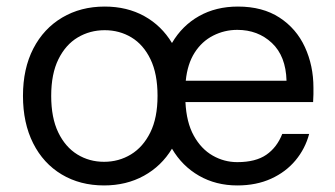

<svg xmlns="http://www.w3.org/2000/svg" viewBox="-20 -553 1020 585"><path d="M297 12Q224 12 168 -21.5Q112 -55 81 -116.5Q50 -178 50 -261Q50 -344 81.5 -405Q113 -466 169.5 -499.5Q226 -533 299 -533Q367 -533 419.5 -504Q472 -475 504 -422Q535 -475 586.5 -504Q638 -533 705 -533Q780 -533 831.5 -499.5Q883 -466 909 -409.5Q935 -353 935 -286Q935 -276 935 -266Q935 -256 934 -242H545Q548 -180 570.5 -139.5Q593 -99 628 -79Q663 -59 703 -59Q759 -59 791.5 -81.5Q824 -104 840 -145H922Q910 -100 880.5 -64.5Q851 -29 806 -8.5Q761 12 703 12Q638 12 586.5 -17.5Q535 -47 504 -100Q472 -47 418.5 -17.5Q365 12 297 12ZM297 -60Q342 -60 379 -82.5Q416 -105 438 -149.5Q460 -194 460 -261Q460 -328 438.5 -372.5Q417 -417 380.5 -439Q344 -461 299 -461Q254 -461 217 -439Q180 -417 158 -372.5Q136 -328 136 -261Q136 -194 157.5 -149.5Q179 -105 215.5 -82.5Q252 -60 297 -60ZM546 -307H853Q851 -382 808.5 -422Q766 -462 703 -462Q664 -462 629.5 -444.5Q595 -427 573 -392.5Q551 -358 546 -307Z"/></svg>

Font: DM Sans 10pt
Style: Regular
Weight: 400
Version: Version 4.004;gftools[0.9.30]